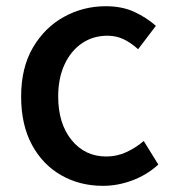

<svg xmlns="http://www.w3.org/2000/svg" viewBox="-20 -584 557 617"><path d="M311 13.2Q236.3 13.2 176.8 -20.8Q117.2 -54.7 82.5 -118.9Q47.9 -183.1 47.9 -273.9Q47.9 -366.2 85.7 -430.9Q123.5 -495.6 185.5 -529.8Q247.6 -564 319.8 -564Q372.6 -564 411.9 -545.7Q451.2 -527.3 481 -501L423.8 -425.8Q401.4 -446.3 377.4 -457.8Q353.5 -469.2 325.2 -469.2Q278.8 -469.2 243.2 -444.8Q207.5 -420.4 187.3 -376.5Q167 -332.5 167 -273.9Q167 -187 210 -134Q252.9 -81.1 321.8 -81.1Q356.4 -81.1 387 -95.5Q417.5 -109.9 441.9 -130.9L488.8 -55.2Q451.7 -21.5 405 -4.2Q358.4 13.2 311 13.2Z"/></svg>

Font: `nÑOS CN Medium
Style: Regular
Weight: 500
Designer: Ryoko NISHIZUKA ?XZm?[P (kana & ideographs); Paul D. Hunt (Latin, Greek & Cyrillic); Wenlong ZHANG _ e??? (bopomofo); Sa
Foundry: Adobe Systems Incorporated
Version: Version 1.004 June 21, 2023